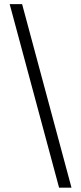

<svg xmlns="http://www.w3.org/2000/svg" viewBox="-20 -781 386 911"><path d="M260.3 109.4 25.9 -761.4H84.9L319.2 109.4Z"/></svg>

Font: Inter P Light
Style: Regular
Weight: 300
Designer: Rasmus Andersson
Foundry: rsms
Version: Version 3.018;git-588b23468